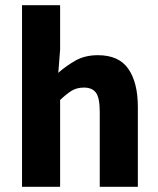

<svg xmlns="http://www.w3.org/2000/svg" viewBox="-20 -721 611 741"><path d="M65 0V-701H212V-529L205 -440Q233 -465 270 -486.5Q307 -508 358 -508Q439 -508 475.5 -455Q512 -402 512 -308V0H365V-289Q365 -343 350.5 -363Q336 -383 304 -383Q276 -383 256 -370.5Q236 -358 212 -335V0Z"/></svg>

Font: hySource Sans Pro
Style: Bold
Weight: 700
Designer: Paul D. Hunt
Foundry: Adobe Systems Incorporated
Version: Version 2.021;PS 2.000;hotconv 1.0.86;makeotf.lib2.5.63406